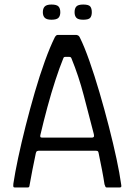

<svg xmlns="http://www.w3.org/2000/svg" viewBox="-20 -827 593 847"><path d="M45 0Q40 0 39 -3.5Q38 -7 39 -17Q46 -64 60 -130Q74 -196 93 -271Q112 -346 133.5 -420Q155 -494 178 -557.5Q201 -621 222 -663Q225 -668 228 -670.5Q231 -673 235 -673H317Q322 -672 325.5 -670Q329 -668 332 -662Q352 -622 374.5 -558Q397 -494 419 -419Q441 -344 460.5 -268Q480 -192 494 -126.5Q508 -61 514 -17Q516 -7 515 -3.5Q514 0 508 0H451Q447 0 445.5 -2.5Q444 -5 441 -14Q437 -41 430 -77.5Q423 -114 415 -152Q414 -158 411.5 -160Q409 -162 402 -162H150Q144 -161 142 -159.5Q140 -158 138 -151Q130 -114 123 -77.5Q116 -41 111 -13Q110 -5 108.5 -2.5Q107 0 102 0ZM165 -220H386Q391 -220 393.5 -223Q396 -226 394 -235Q372 -320 349.5 -406Q327 -492 295 -570Q293 -576 286 -576H267Q261 -576 259 -569Q243 -530 224.5 -473.5Q206 -417 189 -354Q172 -291 158 -231Q157 -227 158 -223.5Q159 -220 165 -220ZM246 -773Q246 -757 238 -748.5Q230 -740 207 -740Q186 -740 177.5 -748.5Q169 -757 169 -773Q169 -790 177.5 -798.5Q186 -807 207 -807Q230 -807 238 -798.5Q246 -790 246 -773ZM385 -773Q385 -757 378 -748.5Q371 -740 347 -740Q325 -740 317 -748.5Q309 -757 309 -773Q309 -790 317 -798.5Q325 -807 347 -807Q371 -807 378 -798.5Q385 -790 385 -773Z"/></svg>

Font: Glory
Style: Regular
Weight: 400
Designer: Robert Leuschke
Foundry: Robert Leuschke
Version: Version 1.011